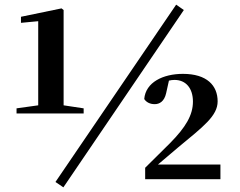

<svg xmlns="http://www.w3.org/2000/svg" viewBox="-20 -769 1029 824"><path d="M339 -282V-304L253 -317V-726L244 -733L70 -697V-671L144 -678V-317L51 -304V-282ZM736 -749 218 12 252 35 769 -726ZM658 -63 744 -136C854 -227 914 -272 914 -334C914 -402 868 -452 765 -452C680 -452 605 -416 599 -344C608 -330 624 -322 644 -322C664 -322 685 -333 693 -369L705 -423C713 -425 721 -426 729 -426C778 -426 808 -390 808 -333C808 -275 777 -223 710 -155L603 -49V0H926V-63Z"/></svg>

Font: Noto Serif TC Black
Style: Regular
Weight: 900
Version: Version 1.001;PS 1.001;hotconv 16.6.54;makeotf.lib2.5.65590